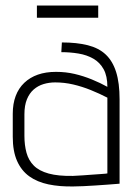

<svg xmlns="http://www.w3.org/2000/svg" viewBox="-20 -662 486 692"><path d="M334 -642H113V-598H334ZM367 -349Q342 -363 311.5 -375.5Q281 -388 249 -395.5Q217 -403 182 -403Q145 -403 116.5 -393Q88 -383 67.5 -363.5Q47 -344 36.5 -316Q26 -288 26 -252V-169Q26 -117 41.5 -82Q57 -47 85.5 -26.5Q114 -6 154.5 2.5Q195 11 245 10Q259 10 280 9Q301 8 324 6.5Q347 5 367 3.5Q387 2 399.5 1Q412 0 411 0V-304Q411 -363 398.5 -402.5Q386 -442 361 -465.5Q336 -489 296.5 -499Q257 -509 203 -509L201 -474Q233 -474 263 -469Q293 -464 316.5 -450.5Q340 -437 353.5 -412.5Q367 -388 367 -349ZM367 -310V-37Q367 -37 360 -36Q353 -35 340.5 -34.5Q328 -34 312 -32.5Q296 -31 278 -30Q260 -29 243 -28Q190 -27 155.5 -36.5Q121 -46 102 -65Q83 -84 75.5 -111.5Q68 -139 68 -172V-250Q68 -282 77 -304Q86 -326 101.5 -339.5Q117 -353 137 -359Q157 -365 179 -365Q212 -365 244 -357.5Q276 -350 307 -337.5Q338 -325 367 -310Z"/></svg>

Font: Advent Pro Light
Style: Regular
Weight: 300
Version: Version 3.000